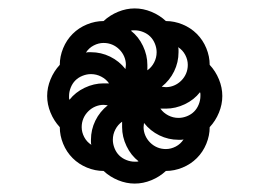

<svg xmlns="http://www.w3.org/2000/svg" viewBox="-20 -568 640 456"><path d="M300 -184Q302 -184 304.5 -184Q307 -184 309 -185Q291 -199 280.5 -221Q270 -243 270 -266V-279Q260 -272 254 -260.5Q248 -249 248 -236Q248 -226 252 -216Q256 -206 263 -199Q270 -192 280 -188Q290 -184 300 -184ZM278 -404Q278 -407 278.5 -409Q279 -411 279 -414Q279 -424 275 -433.5Q271 -443 263.5 -450.5Q256 -458 246.5 -462Q237 -466 226 -466Q214 -466 202.5 -460Q191 -454 184 -443Q187 -444 190 -444Q193 -444 196 -444Q220 -444 241.5 -433.5Q263 -423 278 -404ZM330 -401Q340 -408 346 -419.5Q352 -431 352 -444Q352 -454 348 -464Q344 -474 337 -481Q330 -488 320 -492Q310 -496 300 -496Q298 -496 295.5 -496Q293 -496 291 -495Q309 -481 319.5 -459Q330 -437 330 -414ZM404 -288Q414 -288 424 -292Q434 -296 441 -303Q448 -310 452 -320Q456 -330 456 -340Q456 -342 456 -344.5Q456 -347 455 -349Q441 -331 419 -320.5Q397 -310 374 -310H361Q368 -300 379.5 -294Q391 -288 404 -288ZM145 -331Q159 -349 181 -359.5Q203 -370 226 -370H239Q232 -380 220.5 -386Q209 -392 196 -392Q186 -392 176 -388Q166 -384 159 -377Q152 -370 148 -360Q144 -350 144 -340Q144 -338 144 -335.5Q144 -333 145 -331ZM197 -224Q196 -227 196 -230Q196 -233 196 -236Q196 -260 206.5 -281.5Q217 -303 236 -318Q233 -318 231 -318.5Q229 -319 226 -319Q216 -319 206.5 -315Q197 -311 189.5 -303.5Q182 -296 178 -286.5Q174 -277 174 -266Q174 -254 180 -242.5Q186 -231 197 -224ZM374 -214Q386 -214 397.5 -220Q409 -226 416 -237Q413 -236 410 -236Q407 -236 404 -236Q380 -236 358.5 -246.5Q337 -257 322 -276Q322 -273 321.5 -271Q321 -269 321 -266Q321 -256 325 -246.5Q329 -237 336.5 -229.5Q344 -222 353.5 -218Q363 -214 374 -214ZM374 -361Q384 -361 393.5 -365Q403 -369 410.5 -376.5Q418 -384 422 -393.5Q426 -403 426 -414Q426 -426 420 -437.5Q414 -449 403 -456Q404 -453 404 -450Q404 -447 404 -444Q404 -420 393.5 -398.5Q383 -377 364 -362Q367 -362 369 -361.5Q371 -361 374 -361ZM300 -132Q280 -132 260.5 -140Q241 -148 226 -162Q206 -162 186.5 -170Q167 -178 152.5 -192.5Q138 -207 130 -226.5Q122 -246 122 -266Q108 -281 100 -300.5Q92 -320 92 -340Q92 -360 100 -379.5Q108 -399 122 -414Q122 -434 130 -453.5Q138 -473 152.5 -487.5Q167 -502 186.5 -510Q206 -518 226 -518Q241 -532 260.5 -540Q280 -548 300 -548Q320 -548 339.5 -540Q359 -532 374 -518Q394 -518 413.5 -510Q433 -502 447.5 -487.5Q462 -473 470 -453.5Q478 -434 478 -414Q492 -399 500 -379.5Q508 -360 508 -340Q508 -320 500 -300.5Q492 -281 478 -266Q478 -246 470 -226.5Q462 -207 447.5 -192.5Q433 -178 413.5 -170Q394 -162 374 -162Q359 -148 339.5 -140Q320 -132 300 -132Z"/></svg>

Font: Iosevka HT Medium Extended
Style: Regular
Weight: 500
Width: 7
Monospace: yes
Designer: Belleve Invis
Foundry: Belleve Invis
Version: Version 32.3.0; ttfautohint (v1.8.4)